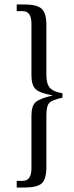

<svg xmlns="http://www.w3.org/2000/svg" viewBox="-20 -695 330 861"><path d="M55 146V116H82Q121 116 121 60V-176Q121 -221 140.5 -237.5Q160 -254 217 -267Q160 -277 140.5 -294.5Q121 -312 121 -358V-589Q121 -645 82 -645H55V-675H89Q146 -675 167 -655.5Q188 -636 188 -582V-358Q188 -319 204 -301Q220 -283 260 -277V-257Q214 -247 201 -233.5Q188 -220 188 -176V53Q188 108 167.5 127Q147 146 89 146Z"/></svg>

Font: UnnaRegular
Style: Regular
Weight: 400
Designer: Jorge de Buen Unna
Foundry: Omnibus-Type
Version: Version 2.008;hotconv 1.0.109;makeotfexe 2.5.65596